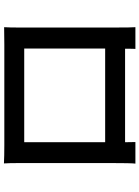

<svg xmlns="http://www.w3.org/2000/svg" viewBox="120 -844 736 1017"><g transform="rotate(-90 488.5 -336.0)"><path d="M130.9 -683.6Q169.9 -681.6 227.5 -681.6H759.8Q819.3 -681.6 852.5 -682.6Q850.6 -655.3 850.6 -595.7V-116.2Q850.6 -1 852.5 12.7H737.3Q737.3 11.7 737.8 3.9Q738.3 -3.9 738.3 -16.6Q738.3 -29.3 738.3 -42H243.2Q244.1 -14.6 244.1 12.7H129.9Q132.8 -10.7 132.8 -117.2V-595.7Q132.8 -657.2 130.9 -683.6ZM243.2 -147.5H739.3V-576.2H243.2Z"/></g></svg>

Font: Min Sans SemiBold
Style: Regular
Weight: 600
Designer: Jinseong-Kim, NotoSansCJK, Nunito
Foundry: Jinseong-Kim
Version: Version 1.400;Glyphs 3.1.2 (3151)